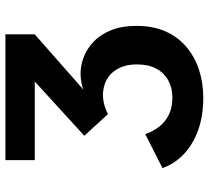

<svg xmlns="http://www.w3.org/2000/svg" viewBox="-50 -690 751 690"><g transform="rotate(-90 325.0 -344.5)"><path d="M319 11Q253 11 201.8 -7.8Q150.5 -26.5 116 -59.5Q81.5 -92.5 66.5 -135.5L188.5 -197.5Q198.5 -168.5 216 -146.5Q233.5 -124.5 259.2 -112.2Q285 -100 320.5 -100Q354.5 -100 381.5 -114.8Q408.5 -129.5 423.8 -157.8Q439 -186 439 -227.5Q439 -259 430 -281.8Q421 -304.5 405.8 -319.8Q390.5 -335 370.5 -342.2Q350.5 -349.5 328.5 -349.5Q317 -349.5 305 -347.2Q293 -345 281.8 -341Q270.5 -337 260.5 -331.5L182.5 -416.5L377.5 -594.5H95V-700H547V-594.5L347.5 -419Q355.5 -423.5 373 -426.8Q390.5 -430 406.5 -430Q435.5 -430 465.5 -418.5Q495.5 -407 521 -382.8Q546.5 -358.5 562 -320.2Q577.5 -282 577.5 -228.5Q577.5 -170 557.8 -125.2Q538 -80.5 502.5 -50.2Q467 -20 420.2 -4.5Q373.5 11 319 11Z"/></g></svg>

Font: Trispace Thin SemiBold
Style: Regular
Weight: 600
Version: Version 1.210